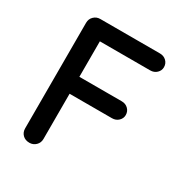

<svg xmlns="http://www.w3.org/2000/svg" viewBox="-165 -821 892 942"><g transform="rotate(30 281.5 -350.0)"><path d="M134 0Q110 0 95.5 -14.5Q81 -29 81 -51V-649Q81 -671 96 -685.5Q111 -700 132 -700H470Q492 -700 506.5 -686Q521 -672 521 -651Q521 -632 506.5 -618Q492 -604 470 -604H178L185 -614V-391L179 -403H425Q447 -403 461.5 -389Q476 -375 476 -354Q476 -335 461.5 -321Q447 -307 425 -307H177L185 -315V-51Q185 -29 170 -14.5Q155 0 134 0Z"/></g></svg>

Font: Quicksand Light SemiBold
Style: Regular
Weight: 600
Version: Version 3.006